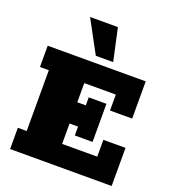

<svg xmlns="http://www.w3.org/2000/svg" viewBox="-144 -910 908 1018"><g transform="rotate(20 309.5 -401.5)"><path d="M30 0V-120H80V-463H30V-583H583V-373H458V-463H280V-355H328V-400H428V-185H328V-235H280V-120H478V-215H603V0ZM288 -620 189 -803H346L386 -620Z"/></g></svg>

Font: Rokkitt SemiBold Black
Style: Regular
Weight: 900
Version: Version 3.103